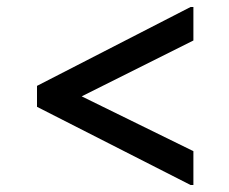

<svg xmlns="http://www.w3.org/2000/svg" viewBox="-20 -593 656 550"><path d="M86 -287V-347L526 -573H534V-477L214 -317L534 -160V-63H526Z"/></svg>

Font: Kufam Medium
Style: Italic
Weight: 500
Italic angle: -11°
Designer: Artur Schmal
Foundry: Original Type
Version: Version 1.301; ttfautohint (v1.8.3)